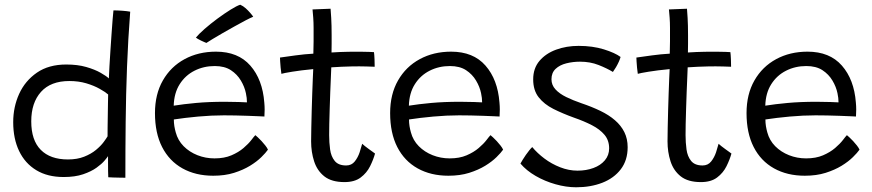

<svg xmlns="http://www.w3.org/2000/svg" viewBox="-20 -753 3696 814"><path d="M439 -1.5Q438.5 -10.5 438.2 -29Q438 -47.5 438 -65.5Q438 -83.5 438 -91Q435 -86 423.2 -72Q411.5 -58 389.2 -42Q367 -26 332.5 -14.2Q298 -2.5 250 -2.5Q181.5 -2.5 133.8 -31.5Q86 -60.5 61 -112.8Q36 -165 36 -235Q36 -299.5 61.2 -355Q86.5 -410.5 136.5 -445Q186.5 -479.5 261 -479.5Q309 -479.5 345.5 -469Q382 -458.5 406.5 -444.5Q431 -430.5 441.5 -420.5Q442 -440.5 444 -472Q446 -503.5 448.2 -539.5Q450.5 -575.5 453 -610.2Q455.5 -645 457.5 -671.2Q459.5 -697.5 461 -709Q478 -709 498.2 -707.5Q518.5 -706 532 -703.5Q523 -586 518.5 -469.5Q514 -353 512.8 -236Q511.5 -119 511.5 0.5Q505 0.5 490 0.2Q475 0 460.2 -0.5Q445.5 -1 439 -1.5ZM268 -77Q307.5 -77 337 -88.8Q366.5 -100.5 387 -117.5Q407.5 -134.5 419.5 -150.8Q431.5 -167 436 -175Q436 -187.5 436.2 -212.2Q436.5 -237 437 -265Q437.5 -293 437.8 -317Q438 -341 438.5 -352.5Q426.5 -363 402.5 -376.5Q378.5 -390 345.8 -399.8Q313 -409.5 274 -409.5Q195 -409.5 153.8 -363.5Q112.5 -317.5 112.5 -238.5Q112.5 -158.5 152.8 -117.8Q193 -77 268 -77Z M1116 -118.5Q1107 -105.5 1088 -86.8Q1069 -68 1040 -50.2Q1011 -32.5 972.2 -20.2Q933.5 -8 884 -8Q809.5 -8 753.5 -39.2Q697.5 -70.5 667.2 -129.8Q637 -189 637 -273.5Q637 -353.5 670.5 -412Q704 -470.5 762.5 -502.2Q821 -534 895.5 -534Q989.5 -534 1041.2 -475Q1093 -416 1100.5 -318.5Q1102 -303 1102 -288.5Q1102 -274 1101 -259Q1095 -259.5 1076 -260.2Q1057 -261 1031.2 -262Q1005.5 -263 978.5 -263.5Q951.5 -264 929.5 -264Q877 -264 819.8 -258.8Q762.5 -253.5 717 -246.5Q717 -232 719.2 -218.2Q721.5 -204.5 725 -192Q734 -158 758.5 -133.2Q783 -108.5 817.2 -95Q851.5 -81.5 889.5 -81.5Q931 -81.5 961.2 -94.5Q991.5 -107.5 1012.5 -125.5Q1033.5 -143.5 1045.5 -159.2Q1057.5 -175 1062.5 -180Q1065.5 -177.5 1073 -170.8Q1080.5 -164 1089 -154.8Q1097.5 -145.5 1105 -136Q1112.5 -126.5 1116 -118.5ZM716.5 -305Q757 -311.5 811 -316.5Q865 -321.5 933.5 -321.5Q969 -321.5 993 -320.5Q1017 -319.5 1027 -319Q1027 -337.5 1022.5 -358Q1017 -385 1001.2 -411.5Q985.5 -438 958.8 -455.5Q932 -473 890.5 -473Q843.5 -473 804.5 -453.2Q765.5 -433.5 741.8 -396Q718 -358.5 716.5 -305ZM998.5 -733Q1011 -727.5 1021.8 -717.8Q1032.5 -708 1041 -698.2Q1049.5 -688.5 1053.5 -682Q1042 -677.5 1021 -666.5Q1000 -655.5 974.5 -641.2Q949 -627 924.2 -612.8Q899.5 -598.5 880.8 -587.2Q862 -576 855 -571Q852 -572 845.8 -574.8Q839.5 -577.5 832.5 -580.8Q825.5 -584 819.2 -587.8Q813 -591.5 810.5 -593.5Q822 -608 846.8 -629.8Q871.5 -651.5 901.2 -673.5Q931 -695.5 957.5 -712Q984 -728.5 998.5 -733Z M1570 -102Q1563 -76.5 1549 -48.2Q1535 -20 1509.2 -0.5Q1483.5 19 1440.5 19Q1386 19 1355.2 -5.2Q1324.5 -29.5 1311.8 -69Q1299 -108.5 1299 -153.5Q1299 -177.5 1299.8 -211.8Q1300.5 -246 1301.5 -283.8Q1302.5 -321.5 1303.8 -357.2Q1305 -393 1306.2 -420.2Q1307.5 -447.5 1308 -460Q1255.5 -455 1219 -449Q1182.5 -443 1173 -440Q1171 -452 1169.8 -466Q1168.5 -480 1167.8 -492Q1167 -504 1167 -509Q1194.5 -513 1233.2 -518.2Q1272 -523.5 1308.5 -525.5Q1309 -548 1309.5 -577.8Q1310 -607.5 1309.5 -634.5Q1309.5 -657 1308 -677.8Q1306.5 -698.5 1305 -713L1381.5 -716Q1382.5 -707.5 1384.2 -677.2Q1386 -647 1386 -604Q1386 -589 1386 -567.5Q1386 -546 1385.5 -530.5Q1400 -531.5 1422 -532.5Q1444 -533.5 1457.5 -533.5Q1482 -534 1505 -533.8Q1528 -533.5 1544.8 -533Q1561.5 -532.5 1565.5 -532Q1567 -521.5 1567.8 -501.8Q1568.5 -482 1568.5 -470Q1563.5 -470.5 1533.8 -471.2Q1504 -472 1474.5 -471.5Q1453.5 -471 1428.2 -470Q1403 -469 1384.5 -467.5Q1384 -453.5 1382.8 -425.8Q1381.5 -398 1380.2 -363.2Q1379 -328.5 1377.8 -293Q1376.5 -257.5 1376 -227.5Q1375.5 -197.5 1375.5 -180Q1375.5 -149 1379.5 -119.5Q1383.5 -90 1399 -70.8Q1414.5 -51.5 1447.5 -51.5Q1470.5 -51.5 1484 -68.5Q1497.5 -85.5 1504.8 -107.5Q1512 -129.5 1515.5 -143.5Q1519 -140 1526.8 -133.8Q1534.5 -127.5 1543.8 -121Q1553 -114.5 1560.2 -109.2Q1567.5 -104 1570 -102Z M2113 -118.5Q2104 -105.5 2085 -86.8Q2066 -68 2037 -50.2Q2008 -32.5 1969.2 -20.2Q1930.5 -8 1881 -8Q1806.5 -8 1750.5 -39.2Q1694.5 -70.5 1664.2 -129.8Q1634 -189 1634 -273.5Q1634 -353.5 1667.5 -412Q1701 -470.5 1759.5 -502.2Q1818 -534 1892.5 -534Q1986.5 -534 2038.2 -475Q2090 -416 2097.5 -318.5Q2099 -303 2099 -288.5Q2099 -274 2098 -259Q2092 -259.5 2073 -260.2Q2054 -261 2028.2 -262Q2002.5 -263 1975.5 -263.5Q1948.5 -264 1926.5 -264Q1874 -264 1816.8 -258.8Q1759.5 -253.5 1714 -246.5Q1714 -232 1716.2 -218.2Q1718.5 -204.5 1722 -192Q1731 -158 1755.5 -133.2Q1780 -108.5 1814.2 -95Q1848.5 -81.5 1886.5 -81.5Q1928 -81.5 1958.2 -94.5Q1988.5 -107.5 2009.5 -125.5Q2030.5 -143.5 2042.5 -159.2Q2054.5 -175 2059.5 -180Q2062.5 -177.5 2070 -170.8Q2077.5 -164 2086 -154.8Q2094.5 -145.5 2102 -136Q2109.5 -126.5 2113 -118.5ZM1713.5 -305Q1754 -311.5 1808 -316.5Q1862 -321.5 1930.5 -321.5Q1966 -321.5 1990 -320.5Q2014 -319.5 2024 -319Q2024 -337.5 2019.5 -358Q2014 -385 1998.2 -411.5Q1982.5 -438 1955.8 -455.5Q1929 -473 1887.5 -473Q1840.5 -473 1801.5 -453.2Q1762.5 -433.5 1738.8 -396Q1715 -358.5 1713.5 -305Z M2422.5 41Q2380.5 41 2335.2 28.2Q2290 15.5 2250.8 -7.2Q2211.5 -30 2186.5 -59.5Q2190 -66 2196 -75.8Q2202 -85.5 2209.2 -96Q2216.5 -106.5 2223.8 -115.5Q2231 -124.5 2236.5 -129.5Q2257.5 -104 2288 -81Q2318.5 -58 2355 -43.8Q2391.5 -29.5 2428.5 -29.5Q2465.5 -29.5 2496 -40.8Q2526.5 -52 2544.5 -73.5Q2562.5 -95 2562.5 -124Q2562.5 -158 2542.8 -181.5Q2523 -205 2489.5 -222.2Q2456 -239.5 2414 -254Q2365.5 -271.5 2326.2 -291.2Q2287 -311 2263.8 -340.5Q2240.5 -370 2240.5 -416.5Q2240.5 -463.5 2267.2 -495Q2294 -526.5 2337.8 -542.5Q2381.5 -558.5 2433 -558.5Q2492.5 -558.5 2540 -543.8Q2587.5 -529 2611 -511.5Q2609 -503.5 2603.8 -491.8Q2598.5 -480 2591.8 -468.5Q2585 -457 2578.5 -448Q2553 -463.5 2517.5 -477.5Q2482 -491.5 2439 -491.5Q2409 -491.5 2381 -484.5Q2353 -477.5 2335.5 -461Q2318 -444.5 2318 -417Q2318 -392.5 2335 -374Q2352 -355.5 2380.8 -341.5Q2409.5 -327.5 2444.5 -315.5Q2489 -300.5 2525.2 -283Q2561.5 -265.5 2587.2 -243.2Q2613 -221 2627 -192.8Q2641 -164.5 2641 -129Q2641 -73.5 2612 -35.5Q2583 2.5 2533.5 21.8Q2484 41 2422.5 41Z M3081 -102Q3074 -76.5 3060 -48.2Q3046 -20 3020.2 -0.5Q2994.5 19 2951.5 19Q2897 19 2866.2 -5.2Q2835.5 -29.5 2822.8 -69Q2810 -108.5 2810 -153.5Q2810 -177.5 2810.8 -211.8Q2811.5 -246 2812.5 -283.8Q2813.5 -321.5 2814.8 -357.2Q2816 -393 2817.2 -420.2Q2818.5 -447.5 2819 -460Q2766.5 -455 2730 -449Q2693.5 -443 2684 -440Q2682 -452 2680.8 -466Q2679.5 -480 2678.8 -492Q2678 -504 2678 -509Q2705.5 -513 2744.2 -518.2Q2783 -523.5 2819.5 -525.5Q2820 -548 2820.5 -577.8Q2821 -607.5 2820.5 -634.5Q2820.5 -657 2819 -677.8Q2817.5 -698.5 2816 -713L2892.5 -716Q2893.5 -707.5 2895.2 -677.2Q2897 -647 2897 -604Q2897 -589 2897 -567.5Q2897 -546 2896.5 -530.5Q2911 -531.5 2933 -532.5Q2955 -533.5 2968.5 -533.5Q2993 -534 3016 -533.8Q3039 -533.5 3055.8 -533Q3072.5 -532.5 3076.5 -532Q3078 -521.5 3078.8 -501.8Q3079.5 -482 3079.5 -470Q3074.5 -470.5 3044.8 -471.2Q3015 -472 2985.5 -471.5Q2964.5 -471 2939.2 -470Q2914 -469 2895.5 -467.5Q2895 -453.5 2893.8 -425.8Q2892.5 -398 2891.2 -363.2Q2890 -328.5 2888.8 -293Q2887.5 -257.5 2887 -227.5Q2886.5 -197.5 2886.5 -180Q2886.5 -149 2890.5 -119.5Q2894.5 -90 2910 -70.8Q2925.5 -51.5 2958.5 -51.5Q2981.5 -51.5 2995 -68.5Q3008.5 -85.5 3015.8 -107.5Q3023 -129.5 3026.5 -143.5Q3030 -140 3037.8 -133.8Q3045.5 -127.5 3054.8 -121Q3064 -114.5 3071.2 -109.2Q3078.5 -104 3081 -102Z M3624 -118.5Q3615 -105.5 3596 -86.8Q3577 -68 3548 -50.2Q3519 -32.5 3480.2 -20.2Q3441.5 -8 3392 -8Q3317.5 -8 3261.5 -39.2Q3205.5 -70.5 3175.2 -129.8Q3145 -189 3145 -273.5Q3145 -353.5 3178.5 -412Q3212 -470.5 3270.5 -502.2Q3329 -534 3403.5 -534Q3497.5 -534 3549.2 -475Q3601 -416 3608.5 -318.5Q3610 -303 3610 -288.5Q3610 -274 3609 -259Q3603 -259.5 3584 -260.2Q3565 -261 3539.2 -262Q3513.5 -263 3486.5 -263.5Q3459.5 -264 3437.5 -264Q3385 -264 3327.8 -258.8Q3270.5 -253.5 3225 -246.5Q3225 -232 3227.2 -218.2Q3229.5 -204.5 3233 -192Q3242 -158 3266.5 -133.2Q3291 -108.5 3325.2 -95Q3359.5 -81.5 3397.5 -81.5Q3439 -81.5 3469.2 -94.5Q3499.5 -107.5 3520.5 -125.5Q3541.5 -143.5 3553.5 -159.2Q3565.5 -175 3570.5 -180Q3573.5 -177.5 3581 -170.8Q3588.5 -164 3597 -154.8Q3605.5 -145.5 3613 -136Q3620.5 -126.5 3624 -118.5ZM3224.5 -305Q3265 -311.5 3319 -316.5Q3373 -321.5 3441.5 -321.5Q3477 -321.5 3501 -320.5Q3525 -319.5 3535 -319Q3535 -337.5 3530.5 -358Q3525 -385 3509.2 -411.5Q3493.5 -438 3466.8 -455.5Q3440 -473 3398.5 -473Q3351.5 -473 3312.5 -453.2Q3273.5 -433.5 3249.8 -396Q3226 -358.5 3224.5 -305Z"/></svg>

Font: Grandstander Thin Light
Style: Regular
Weight: 300
Version: Version 1.200